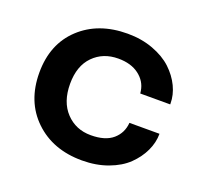

<svg xmlns="http://www.w3.org/2000/svg" viewBox="-101 -657 834 785"><g transform="rotate(20 316.0 -264.5)"><path d="M328.6 11.2Q201.7 11.2 122.1 -65.2Q42.5 -141.6 42.5 -267.1Q42.5 -391.6 121.8 -465.8Q201.2 -540 328.6 -540Q389.2 -540 439.7 -521.2Q490.2 -502.4 522.5 -472.2Q554.7 -441.9 572.3 -405.3Q589.8 -368.7 589.8 -331.5V-327.6H459.5Q459.5 -329.6 458.7 -334Q458 -338.4 458 -338.9Q451.7 -378.9 417.2 -405Q382.8 -431.2 327.1 -431.2Q261.2 -431.2 218.8 -388.2Q176.3 -345.2 176.3 -267.1Q176.3 -188.5 219 -143.3Q261.7 -98.1 327.1 -98.1Q390.1 -98.1 422.9 -126.5Q455.6 -154.8 459 -199.7H589.8Q589.8 -161.6 572.5 -124.8Q555.2 -87.9 523.4 -57.1Q491.7 -26.4 440.9 -7.6Q390.1 11.2 328.6 11.2Z"/></g></svg>

Font: Epilogue SemiBold
Style: Regular
Weight: 600
Designer: Tyler Finck
Foundry: Etcetera Type Co
Version: Version 2.112